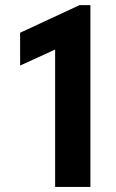

<svg xmlns="http://www.w3.org/2000/svg" viewBox="-20 -740 461 760"><path d="M198.2 -543.9 59.6 -480.5V-610.4L294.9 -719.7H337.9V0H198.2Z"/></svg>

Font: Reddit Sans Vanilla
Style: Bold
Weight: 700
Designer: Stephen Hutchings
Foundry: Reddit
Version: Version 1.013